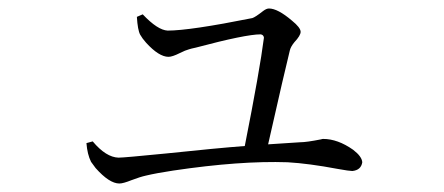

<svg xmlns="http://www.w3.org/2000/svg" viewBox="-20 -475 1040 450"><path d="M300.8 -435.5 314.5 -441.4Q349.6 -404.3 373 -403.3Q424.8 -403.3 571.3 -432.6Q578.1 -434.6 596.7 -449.2Q604.5 -455.1 610.4 -455.1Q630.9 -455.1 664.1 -426.8Q684.6 -410.2 684.6 -400.4Q684.6 -391.6 669.9 -376Q661.1 -365.2 659.2 -356.4Q648.4 -313.5 608.4 -136.7Q668 -140.6 683.6 -141.6Q698.2 -141.6 732.4 -148.4Q735.4 -149.4 737.3 -149.4Q771.5 -149.4 807.6 -124Q828.1 -108.4 829.1 -94.7Q826.2 -76.2 805.7 -74.2Q798.8 -74.2 771.5 -79.1Q704.1 -91.8 654.3 -94.7Q543 -98.6 385.7 -75.2Q346.7 -69.3 322.3 -63.5Q308.6 -60.5 288.1 -52.7Q268.6 -44.9 259.8 -44.9Q236.3 -44.9 204.1 -81.1Q197.3 -89.8 193.4 -95.7Q184.6 -113.3 182.6 -139.6L197.3 -143.6Q228.5 -106.4 257.8 -105.5Q270.5 -105.5 368.2 -115.2Q489.3 -127.9 553.7 -132.8Q588.9 -310.5 598.6 -386.7Q597.7 -393.6 590.8 -394.5Q555.7 -394.5 438.5 -363.3Q428.7 -361.3 422.9 -359.4Q415 -357.4 401.4 -350.6Q383.8 -341.8 375 -341.8Q352.5 -341.8 322.3 -375Q313.5 -384.8 308.6 -393.6Q302.7 -404.3 300.8 -435.5Z"/></svg>

Font: GenYoMin JP Light
Style: Regular
Weight: 300
Version: Version 1.001;PS 1;hotconv 16.6.51;makeotf.lib2.5.65220 DEVE